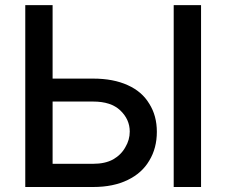

<svg xmlns="http://www.w3.org/2000/svg" viewBox="-20 -748 904 768"><path d="M157.2 -433.6Q206.1 -433.6 352.5 -433.6Q433.6 -433.6 491.2 -407.2Q547.9 -381.8 577.1 -333Q607.4 -285.2 607.4 -220.7Q607.4 -155.3 577.1 -105.5Q547.9 -55.7 491.2 -28.3Q433.6 0 352.5 0Q261.7 0 81.1 0Q81.1 -181.6 81.1 -727.5Q108.4 -727.5 190.4 -727.5Q190.4 -568.4 190.4 -92.8Q231.4 -92.8 352.5 -92.8Q400.4 -92.8 432.6 -110.4Q464.8 -128.9 481.4 -159.2Q499 -188.5 499 -221.7Q499 -270.5 460.9 -306.6Q423.8 -341.8 352.5 -341.8Q288.1 -341.8 157.2 -341.8Q157.2 -364.3 157.2 -433.6ZM784.2 -727.5Q784.2 -545.9 784.2 0Q756.8 0 674.8 0Q674.8 -181.6 674.8 -727.5Q702.1 -727.5 784.2 -727.5Z"/></svg>

Font: DeepSea
Style: Medium
Weight: 500
Designer: Stem
Version: Version 3.019;git-0a5106e0b